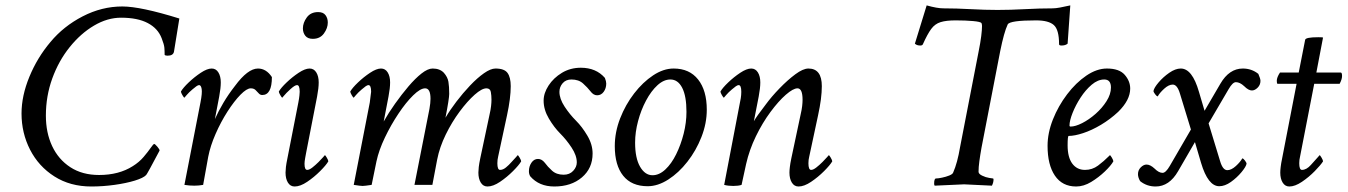

<svg xmlns="http://www.w3.org/2000/svg" viewBox="-20 -675 4920 701"><path d="M313.5 5.9Q236.3 5.9 178.7 -30.8Q121.1 -67.4 89.8 -128.4Q58.6 -189.5 58.6 -260.7Q58.6 -325.2 87.4 -395Q116.2 -464.8 164.1 -521.5Q211.9 -579.1 281.7 -615.2Q351.6 -651.4 426.8 -651.4Q493.2 -651.4 634.8 -607.4L615.2 -486.3Q612.3 -471.7 591.8 -471.7Q584 -471.7 581.1 -474.6Q581.1 -489.3 580.1 -501Q579.1 -512.7 570.3 -535.2Q556.6 -571.3 519.5 -590.8Q482.4 -610.4 421.9 -610.4Q372.1 -610.4 323.2 -581.5Q274.4 -552.7 234.4 -502.9Q194.3 -453.1 170.9 -388.7Q147.5 -324.2 147.5 -252.9Q147.5 -190.4 170.4 -141.6Q193.4 -92.8 236.8 -64.5Q280.3 -36.1 341.8 -36.1Q414.1 -36.1 464.8 -68.4Q488.3 -83 504.4 -102.1Q520.5 -121.1 530.3 -135.3Q540 -149.4 543 -149.4Q545.9 -149.4 554.7 -139.2Q563.5 -128.9 562.5 -125Q517.6 -40 513.7 -36.1Q503.9 -25.4 472.2 -15.6Q440.4 -5.9 397.9 0Q355.5 5.9 313.5 5.9Z M689.5 2.9Q670.9 2.9 653.3 0L711.9 -300.8Q718.8 -335.9 716.3 -350.1Q713.9 -364.3 707 -364.3Q703.1 -364.3 696.8 -359.9Q690.4 -355.5 682.6 -348.6Q669.9 -337.9 661.6 -328.1Q653.3 -318.4 653.3 -318.4Q651.4 -318.4 646 -327.6Q640.6 -336.9 640.6 -340.8Q648.4 -354.5 668.9 -374Q689.5 -393.6 712.9 -409.2Q736.3 -424.8 752.9 -424.8Q768.6 -424.8 777.3 -410.6Q786.1 -396.5 786.1 -374Q786.1 -353.5 780.3 -322.3L764.6 -240.2Q777.3 -268.6 795.4 -299.3Q813.5 -330.1 837.9 -361.3Q884.8 -424.8 921.9 -424.8Q952.1 -424.8 972.7 -393.6Q972.7 -328.1 937.5 -328.1Q929.7 -328.1 924.3 -334.5Q918.9 -340.8 912.6 -346.7Q906.2 -352.5 895.5 -352.5Q880.9 -352.5 857.9 -329.1Q835 -305.7 810.5 -267.6Q786.1 -229.5 767.1 -186Q748 -142.6 740.2 -102.5L721.7 0Q706.1 2.9 689.5 2.9Z M1122.1 -533.2Q1103.5 -533.2 1094.7 -544.4Q1085.9 -555.7 1085.9 -571.3Q1085.9 -591.8 1100.1 -611.3Q1114.3 -630.9 1141.6 -630.9Q1160.2 -630.9 1168.5 -619.6Q1176.8 -608.4 1176.8 -592.8Q1176.8 -572.3 1162.6 -552.7Q1148.4 -533.2 1122.1 -533.2ZM1110.4 -424.8Q1126 -424.8 1134.8 -410.6Q1143.6 -396.5 1143.6 -374Q1143.6 -353.5 1137.7 -322.3L1097.7 -117.2Q1096.7 -111.3 1094.2 -98.1Q1091.8 -85 1091.8 -77.1Q1091.8 -54.7 1101.6 -54.7Q1109.4 -54.7 1120.6 -63.5Q1131.8 -72.3 1143.1 -83.5Q1154.3 -94.7 1160.2 -101.6L1166 -108.4Q1168 -108.4 1173.3 -99.1Q1178.7 -89.8 1178.7 -85.9Q1170.9 -72.3 1148.9 -50.3Q1127 -28.3 1101.6 -11.2Q1076.2 5.9 1055.7 5.9Q1040 5.9 1031.2 -8.3Q1022.5 -22.5 1022.5 -44.9Q1022.5 -52.7 1023.9 -65.4Q1025.4 -78.1 1029.3 -96.7L1069.3 -300.8Q1072.3 -316.4 1073.2 -326.2Q1074.2 -335.9 1074.2 -339.8Q1074.2 -364.3 1064.5 -364.3Q1056.6 -364.3 1040.5 -349.6Q1024.4 -335 1015.6 -324.2L1010.7 -318.4Q1008.8 -318.4 1003.4 -327.6Q998 -336.9 998 -340.8Q1005.9 -354.5 1026.4 -374Q1046.9 -393.6 1070.3 -409.2Q1093.8 -424.8 1110.4 -424.8Z M1759.8 5.9Q1744.1 5.9 1735.4 -8.3Q1726.6 -22.5 1726.6 -44.9Q1726.6 -52.7 1728 -65.4Q1729.5 -78.1 1733.4 -96.7L1767.6 -257.8Q1771.5 -274.4 1772.9 -287.6Q1774.4 -300.8 1774.4 -310.5Q1774.4 -326.2 1772 -339.4Q1769.5 -352.5 1755.9 -352.5Q1739.3 -352.5 1712.9 -329.1Q1686.5 -305.7 1658.2 -267.6Q1629.9 -229.5 1607.4 -183.6Q1585 -137.7 1576.2 -92.8L1558.6 0H1493.2L1547.9 -277.3Q1549.8 -288.1 1550.8 -297.4Q1551.8 -306.6 1551.8 -314.5Q1551.8 -352.5 1532.2 -352.5Q1514.6 -352.5 1488.3 -326.7Q1461.9 -300.8 1434.6 -259.8Q1407.2 -218.8 1385.3 -172.9Q1363.3 -127 1354.5 -85.9L1336.9 0Q1324.2 2 1315.9 2.9Q1307.6 3.9 1303.7 3.9Q1299.8 3.9 1292 2.9Q1284.2 2 1271.5 0L1330.1 -300.8Q1332 -318.4 1333.5 -328.1Q1335 -337.9 1335 -339.8Q1335 -364.3 1325.2 -364.3Q1321.3 -364.3 1314.9 -359.9Q1308.6 -355.5 1300.8 -348.6Q1288.1 -337.9 1279.8 -328.1Q1271.5 -318.4 1271.5 -318.4Q1269.5 -318.4 1264.2 -327.6Q1258.8 -336.9 1258.8 -340.8Q1266.6 -354.5 1287.1 -374Q1307.6 -393.6 1331.1 -409.2Q1354.5 -424.8 1371.1 -424.8Q1386.7 -424.8 1395.5 -410.6Q1404.3 -396.5 1404.3 -374Q1404.3 -353.5 1398.4 -322.3L1380.9 -231.4Q1398.4 -262.7 1422.4 -296.4Q1446.3 -330.1 1471.2 -359.4Q1496.1 -388.7 1519 -406.7Q1542 -424.8 1559.6 -424.8Q1585.9 -424.8 1600.6 -409.2Q1614.3 -393.6 1617.2 -376.5Q1620.1 -359.4 1620.1 -332Q1620.1 -324.2 1616.7 -302.2Q1613.3 -280.3 1606.4 -245.1Q1623 -273.4 1646.5 -304.2Q1669.9 -335 1696.3 -362.8Q1722.7 -390.6 1747.1 -407.7Q1771.5 -424.8 1789.1 -424.8Q1821.3 -424.8 1833 -408.7Q1844.7 -392.6 1844.7 -360.4Q1844.7 -338.9 1841.3 -312Q1837.9 -285.2 1831.1 -253.9L1798.8 -103.5Q1795.9 -91.8 1795.9 -79.1Q1795.9 -54.7 1805.7 -54.7Q1816.4 -54.7 1827.1 -63.5Q1837.9 -72.3 1847.7 -83.5Q1857.4 -94.7 1864.3 -101.6L1870.1 -108.4Q1872.1 -108.4 1877.4 -99.1Q1882.8 -89.8 1882.8 -85.9Q1875 -72.3 1853 -50.3Q1831.1 -28.3 1805.7 -11.2Q1780.3 5.9 1759.8 5.9Z M2003.9 5.9Q1948.2 5.9 1916 -31.2Q1911.1 -39.1 1911.1 -49.8Q1911.1 -67.4 1920.4 -81.1Q1929.7 -94.7 1944.3 -94.7Q1958 -94.7 1968.8 -81.1Q1979.5 -66.4 1995.6 -51.8Q2011.7 -37.1 2038.1 -37.1Q2059.6 -37.1 2072.8 -51.3Q2085.9 -65.4 2085.9 -82Q2085.9 -107.4 2066.9 -136.2Q2047.9 -165 2025.4 -187.5Q2002.9 -210 1983.9 -242.2Q1964.8 -274.4 1964.8 -307.6Q1964.8 -335 1982.9 -362.8Q2001 -390.6 2031.7 -409.2Q2062.5 -427.7 2100.6 -427.7Q2156.2 -427.7 2188.5 -390.6Q2193.4 -377.9 2193.4 -370.1Q2193.4 -352.5 2184.1 -339.8Q2174.8 -327.1 2160.2 -327.1Q2146.5 -327.1 2135.7 -341.8Q2125 -355.5 2108.9 -370.1Q2092.8 -384.8 2066.4 -384.8Q2045.9 -384.8 2034.2 -371.1Q2022.5 -357.4 2022.5 -339.8Q2022.5 -314.5 2041.5 -285.6Q2060.5 -256.8 2083 -234.4Q2105.5 -211.9 2124.5 -179.7Q2143.6 -147.5 2143.6 -114.3Q2143.6 -60.5 2104.5 -27.3Q2065.4 5.9 2003.9 5.9Z M2344.7 4.9Q2286.1 4.9 2255.4 -33.2Q2224.6 -71.3 2224.6 -141.6Q2224.6 -192.4 2244.1 -242.7Q2263.7 -293 2295.4 -334Q2327.1 -375 2364.7 -399.9Q2402.3 -424.8 2439.5 -424.8Q2497.1 -424.8 2528.8 -384.8Q2560.5 -344.7 2560.5 -274.4Q2560.5 -224.6 2541 -174.8Q2521.5 -125 2489.7 -84.5Q2458 -43.9 2419.9 -19.5Q2381.8 4.9 2344.7 4.9ZM2362.3 -35.2Q2386.7 -35.2 2409.2 -56.2Q2431.6 -77.1 2448.7 -111.8Q2465.8 -146.5 2476.1 -187Q2486.3 -227.5 2486.3 -266.6Q2486.3 -324.2 2470.7 -354.5Q2455.1 -384.8 2427.7 -384.8Q2403.3 -384.8 2380.4 -363.8Q2357.4 -342.8 2338.9 -308.1Q2320.3 -273.4 2309.6 -232.9Q2298.8 -192.4 2298.8 -154.3Q2298.8 -97.7 2316.9 -66.4Q2335 -35.2 2362.3 -35.2Z M2895.5 5.9Q2879.9 5.9 2871.1 -8.3Q2862.3 -22.5 2862.3 -44.9Q2862.3 -52.7 2863.8 -65.4Q2865.2 -78.1 2869.1 -96.7L2903.3 -257.8Q2907.2 -274.4 2908.7 -287.6Q2910.2 -300.8 2910.2 -310.5Q2910.2 -352.5 2891.6 -352.5Q2876 -352.5 2849.1 -329.1Q2822.3 -305.7 2793 -266.1Q2763.7 -226.6 2739.7 -177.2Q2715.8 -127.9 2704.1 -76.2L2687.5 0Q2675.8 3.9 2657.2 3.9Q2638.7 3.9 2624 0L2681.6 -300.8Q2685.5 -318.4 2686 -328.1Q2686.5 -337.9 2686.5 -339.8Q2686.5 -364.3 2676.8 -364.3Q2672.9 -364.3 2666.5 -359.9Q2660.2 -355.5 2652.3 -348.6Q2639.6 -337.9 2631.3 -328.1Q2623 -318.4 2623 -318.4Q2621.1 -318.4 2615.7 -327.6Q2610.4 -336.9 2610.4 -340.8Q2618.2 -354.5 2638.7 -374Q2659.2 -393.6 2682.6 -409.2Q2706.1 -424.8 2722.7 -424.8Q2738.3 -424.8 2747.1 -410.6Q2755.9 -396.5 2755.9 -374Q2755.9 -353.5 2750 -322.3L2732.4 -232.4Q2737.3 -241.2 2748 -256.3Q2758.8 -271.5 2775.4 -293Q2796.9 -322.3 2826.2 -352.5Q2855.5 -382.8 2883.8 -403.8Q2912.1 -424.8 2931.6 -424.8Q2980.5 -424.8 2980.5 -360.4Q2980.5 -338.9 2977.1 -312Q2973.6 -285.2 2966.8 -253.9L2934.6 -103.5Q2931.6 -91.8 2931.6 -79.1Q2931.6 -54.7 2941.4 -54.7Q2949.2 -54.7 2960.4 -63.5Q2971.7 -72.3 2982.9 -83.5Q2994.1 -94.7 3000 -101.6L3005.9 -108.4Q3007.8 -108.4 3013.2 -99.1Q3018.6 -89.8 3018.6 -85.9Q3010.7 -72.3 2988.8 -50.3Q2966.8 -28.3 2941.4 -11.2Q2916 5.9 2895.5 5.9Z M3392.6 2.9Q3390.6 1 3390.6 -4.9Q3390.6 -23.4 3397.5 -23.4Q3405.3 -23.4 3419.4 -26.4Q3433.6 -29.3 3445.8 -34.2Q3458 -39.1 3460 -44.9Q3475.6 -80.1 3485.4 -138.7L3552.7 -485.4Q3559.6 -519.5 3562.5 -543Q3565.4 -566.4 3565.4 -580.1Q3565.4 -585 3563.5 -590.8Q3559.6 -595.7 3532.7 -598.1Q3505.9 -600.6 3468.8 -600.6Q3434.6 -600.6 3414.1 -594.2Q3393.6 -587.9 3379.9 -569.3Q3366.2 -550.8 3349.6 -513.7Q3347.7 -508.8 3339.8 -508.8Q3327.1 -508.8 3320.3 -515.6L3363.3 -655.3Q3401.4 -644.5 3424.8 -644.5Q3470.7 -644.5 3523.4 -641.6Q3576.2 -638.7 3622.1 -638.7Q3668.9 -638.7 3722.7 -641.6Q3776.4 -644.5 3823.2 -644.5Q3834 -644.5 3850.1 -647.5Q3866.2 -650.4 3887.7 -655.3L3877.9 -515.6Q3870.1 -508.8 3855.5 -508.8Q3846.7 -508.8 3846.7 -513.7Q3846.7 -566.4 3827.6 -583.5Q3808.6 -600.6 3762.7 -600.6Q3667 -600.6 3659.2 -585.9Q3652.3 -571.3 3645.5 -546.9Q3638.7 -522.5 3631.8 -488.3L3563.5 -135.7Q3558.6 -108.4 3555.7 -86.4Q3552.7 -64.5 3552.7 -47.9Q3552.7 -40 3565.9 -33.7Q3579.1 -27.3 3591.8 -25.4L3605.5 -23.4Q3607.4 -23.4 3607.4 -19.5Q3607.4 -8.8 3601.6 2.9Q3556.6 1 3531.2 -0.5Q3505.9 -2 3500 -2Z M3909.2 5.9Q3858.4 5.9 3831.5 -33.7Q3804.7 -73.2 3804.7 -142.6Q3804.7 -189.5 3824.2 -238.8Q3843.8 -288.1 3876 -330.6Q3908.2 -373 3946.3 -398.9Q3984.4 -424.8 4021.5 -424.8Q4066.4 -424.8 4086.4 -401.9Q4106.4 -378.9 4106.4 -351.6Q4106.4 -309.6 4062.5 -266.6Q4033.2 -239.3 3999.5 -219.2Q3965.8 -199.2 3934.6 -189Q3903.3 -178.7 3881.8 -178.7Q3877.9 -178.7 3877.9 -144.5Q3877.9 -100.6 3895 -77.6Q3912.1 -54.7 3941.4 -54.7Q3967.8 -54.7 3988.8 -70.3Q4009.8 -85.9 4029.3 -105.5L4032.2 -108.4Q4034.2 -108.4 4039.6 -99.1Q4044.9 -89.8 4044.9 -85.9Q4036.1 -70.3 4013.7 -48.8Q3991.2 -27.3 3963.9 -10.7Q3936.5 5.9 3909.2 5.9ZM3888.7 -212.9Q3906.2 -212.9 3931.2 -225.6Q3956.1 -238.3 3980 -259.3Q4003.9 -280.3 4020 -305.7Q4036.1 -331.1 4036.1 -355.5Q4036.1 -384.8 4011.7 -384.8Q3988.3 -384.8 3965.8 -365.7Q3943.4 -346.7 3925.3 -318.8Q3907.2 -291 3896 -262.7Q3884.8 -234.4 3884.8 -216.8Q3884.8 -212.9 3888.7 -212.9Z M4199.2 5.9Q4167 5.9 4142.6 -13.7Q4134.8 -27.3 4134.8 -39.1Q4134.8 -53.7 4145 -64Q4155.3 -74.2 4166 -74.2Q4179.7 -74.2 4195.3 -59.6Q4210.9 -43.9 4224.6 -43.9Q4236.3 -43.9 4251 -69.3L4328.1 -202.1L4288.1 -333Q4278.3 -366.2 4261.7 -366.2Q4247.1 -366.2 4230.5 -351.1Q4213.9 -335.9 4207 -323.2Q4203.1 -323.2 4197.3 -331.1Q4191.4 -338.9 4191.4 -342.8Q4193.4 -354.5 4210 -374Q4226.6 -393.6 4249 -409.2Q4271.5 -424.8 4291 -424.8Q4333 -424.8 4357.4 -339.8L4377.9 -270.5L4435.5 -369.1Q4467.8 -424.8 4517.6 -424.8Q4549.8 -424.8 4574.2 -405.3Q4582 -387.7 4582 -379.9Q4582 -365.2 4571.8 -355Q4561.5 -344.7 4550.8 -344.7Q4538.1 -344.7 4522.5 -360.4Q4506.8 -375 4492.2 -375Q4480.5 -375 4465.8 -349.6L4392.6 -224.6L4434.6 -86.9Q4444.3 -53.7 4460.9 -53.7Q4475.6 -53.7 4492.2 -68.8Q4508.8 -84 4515.6 -96.7Q4519.5 -96.7 4525.4 -88.9Q4531.2 -81.1 4531.2 -77.1Q4529.3 -66.4 4512.7 -46.4Q4496.1 -26.4 4474.1 -10.7Q4452.1 4.9 4431.6 4.9Q4390.6 4.9 4365.2 -80.1L4342.8 -156.2L4281.2 -49.8Q4249 5.9 4199.2 5.9Z M4687.5 5.9Q4671.9 5.9 4663.1 -8.3Q4654.3 -22.5 4654.3 -44.9Q4654.3 -52.7 4655.8 -65.4Q4657.2 -78.1 4661.1 -96.7L4713.9 -369.1H4644.5Q4641.6 -369.1 4641.6 -379.9Q4641.6 -392.6 4653.3 -410.2H4721.7L4745.1 -529.3Q4746.1 -539.1 4793 -539.1Q4806.6 -539.1 4810.5 -538.1L4786.1 -410.2H4875Q4879.9 -410.2 4879.9 -397.5Q4879.9 -385.7 4871.1 -369.1H4778.3L4726.6 -103.5Q4723.6 -91.8 4723.6 -79.1Q4723.6 -54.7 4733.4 -54.7Q4750 -54.7 4766.1 -72.8Q4782.2 -90.8 4792 -101.6L4797.9 -108.4Q4799.8 -108.4 4805.2 -99.1Q4810.5 -89.8 4810.5 -85.9Q4801.8 -72.3 4780.3 -50.3Q4758.8 -28.3 4733.4 -11.2Q4708 5.9 4687.5 5.9Z"/></svg>

Font: Crimson Text
Style: Italic
Weight: 400
Italic angle: -11°
Designer: Sebastian Kosch
Foundry: Sebastian Kosch
Version: Version 1.100; ttfautohint (v1.8.4)